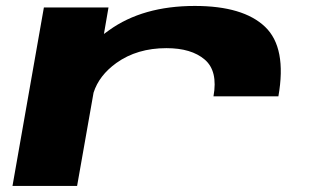

<svg xmlns="http://www.w3.org/2000/svg" viewBox="-20 -610 1028 630"><path d="M680.5 -294Q695.5 -377 651.8 -414.5Q608 -452 526 -452Q430 -452 362 -403.5Q305 -362.5 287 -306L233 0H21L124 -585.5H336L321 -498.5Q329 -504.5 337.5 -510.5Q448.5 -590.5 619 -590.5Q778 -590.5 849.8 -522Q921.5 -453.5 893.5 -294Z"/></svg>

Font: Anybody UltraExpanded Regular
Style: Bold Italic
Weight: 700
Width: 9
Italic angle: -10°
Designer: Tyler Finck
Foundry: Etcetera Type Company
Version: Version 1.010; ttfautohint (v1.8.3) -l 8 -r 50 -G 200 -x 14 